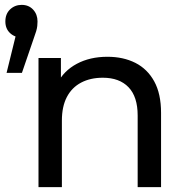

<svg xmlns="http://www.w3.org/2000/svg" viewBox="-20 -768 768 788"><path d="M7 -469 57 -672 70 -614Q41 -614 21.5 -632Q2 -650 2 -680Q2 -711 21.5 -729.5Q41 -748 69 -748Q98 -748 116 -728.5Q134 -709 134 -680Q134 -671 133 -661.5Q132 -652 128.5 -640Q125 -628 118 -609L70 -469ZM138 0V-530H230V-387L215 -425Q241 -477 295 -506Q349 -535 421 -535Q486 -535 535.5 -510Q585 -485 613 -434Q641 -383 641 -305V0H545V-294Q545 -371 507.5 -410Q470 -449 402 -449Q351 -449 313 -429Q275 -409 254.5 -370Q234 -331 234 -273V0Z"/></svg>

Font: Montserrat Thin Medium
Style: Regular
Weight: 500
Version: Version 9.000